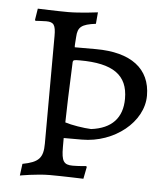

<svg xmlns="http://www.w3.org/2000/svg" viewBox="-49 -690 642 746"><g transform="rotate(5 271.5 -317.0)"><path d="M56 12C56 12 121 0 172 0C219 0 303 3 303 3L312 -43L310 -47C310 -47 281 -44 257 -44C222 -44 213 -58 213 -112V-148H284C410 -148 521 -237 521 -340C521 -445 445 -503 307 -503H225C224 -513 226 -523 227 -544C229 -582 243 -594 299 -601L303 -646C303 -646 234 -637 188 -637C147 -637 69 -640 69 -640L62 -596L64 -592C64 -592 91 -594 106 -594C136 -594 143 -582 143 -540L142 -120C142 -64 125 -46 62 -34ZM316 -192C287 -193 238 -201 214 -209C215 -260 217 -331 222 -446C224 -453 226 -454 249 -454C379 -454 437 -413 437 -321C437 -246 396 -202 316 -192Z"/></g></svg>

Font: Alegreya SC
Style: Regular
Weight: 400
Designer: Juan Pablo del Peral
Foundry: Huerta Tipografica
Version: Version 2.007;PS 002.007;hotconv 1.0.88;makeotf.lib2.5.64775